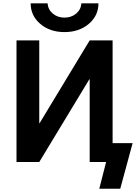

<svg xmlns="http://www.w3.org/2000/svg" viewBox="-20 -973 824 1153"><path d="M79.1 0V-730.5H215.8V-233.4H217.8L518.6 -730.5H656.2V-113.3H776.4L702.1 160.2H576.2L617.2 0H518.6V-497.1H516.6L215.8 0ZM164.1 -953.1H265.6Q268.6 -915 297.4 -891.1Q326.2 -867.2 367.2 -867.2Q408.2 -867.2 437 -891.1Q465.8 -915 468.8 -953.1H571.3Q571.3 -878.9 513.2 -829.6Q455.1 -780.3 367.2 -780.3Q279.3 -780.3 221.7 -829.6Q164.1 -878.9 164.1 -953.1Z"/></svg>

Font: GenEi M Gothic v2 Bold
Style: Regular
Weight: 700
Version: Version 2.0